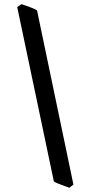

<svg xmlns="http://www.w3.org/2000/svg" viewBox="-20 -738 426 909"><path d="M327.6 135.7 308.6 150.9Q301.8 148.4 285.9 142.8Q270 137.2 254.6 130.9Q239.3 124.5 234.9 120.6L61.5 -704.6L81.5 -718.3Q89.8 -715.8 104.5 -710.7Q119.1 -705.6 133.5 -699.7Q147.9 -693.8 155.3 -689Z"/></svg>

Font: Dai Banna SIL SemiBold
Style: Italic
Weight: 600
Italic angle: -11°
Designer: Victor Gaultney
Foundry: SIL International
Version: Version 4.000